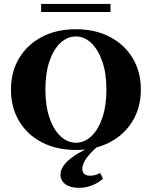

<svg xmlns="http://www.w3.org/2000/svg" viewBox="-20 -726 746 944"><path d="M353.2 11.3Q257.3 11.3 185.1 -26.6Q112.9 -64.5 73.4 -131.5Q33.9 -198.4 33.9 -285.5Q33.9 -372.6 73.8 -439.5Q113.7 -506.5 185.5 -544.4Q257.3 -582.3 353.2 -582.3Q448.4 -582.3 520.6 -544.4Q592.7 -506.5 632.7 -439.5Q672.6 -372.6 672.6 -285.5Q672.6 -198.4 632.3 -131.5Q591.9 -64.5 520.2 -26.6Q448.4 11.3 353.2 11.3ZM353.2 -24.2Q395.2 -24.2 429 -56Q462.9 -87.9 483.1 -146.8Q503.2 -205.6 503.2 -285.5Q503.2 -366.1 482.7 -424.6Q462.1 -483.1 428.2 -514.9Q394.4 -546.8 352.4 -546.8Q311.3 -546.8 277 -514.9Q242.7 -483.1 223 -424.6Q203.2 -366.1 203.2 -285.5Q203.2 -205.6 223.4 -146.8Q243.5 -87.9 277.8 -56Q312.1 -24.2 353.2 -24.2ZM367.7 197.6Q325.8 197.6 301.6 179.8Q277.4 162.1 277.4 132.3Q277.4 108.9 295.2 85.1Q312.9 61.3 348.4 37.9Q383.9 14.5 437.9 -8.9H463.7Q426.6 21.8 405.6 51.2Q384.7 80.6 384.7 103.2Q384.7 137.9 422.6 137.9Q449.2 137.9 472.6 124.2L486.3 152.4Q462.1 174.2 431.5 185.9Q400.8 197.6 367.7 197.6ZM182.3 -666.9V-706.5H523.4V-666.9Z"/></svg>

Font: Playfair 9pt Black
Style: Regular
Weight: 900
Designer: Claus Eggers Sørensen
Foundry: Claus Eggers Sørensen
Version: Version 2.203